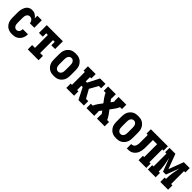

<svg xmlns="http://www.w3.org/2000/svg" viewBox="368 -1892 3264 3264"><g transform="rotate(45 2000.0 -260.0)"><path d="M247 8Q220 8 193.5 2.5Q167 -3 143.5 -16Q120 -29 102 -49.5Q84 -70 73 -95Q62 -120 58 -146.5Q54 -173 54 -200V-320Q54 -344 56.5 -368Q59 -392 66 -415Q73 -438 84.5 -459Q96 -480 114 -496Q132 -512 155 -520Q178 -528 202 -528Q221 -528 239.5 -523.5Q258 -519 274.5 -509.5Q291 -500 305 -487Q319 -474 330 -458V-520H438V-339H330Q330 -355 324 -370.5Q318 -386 307 -398Q296 -410 280.5 -416.5Q265 -423 249 -423Q232 -423 216.5 -413.5Q201 -404 192.5 -388.5Q184 -373 181 -355.5Q178 -338 178 -320V-200Q178 -182 180.5 -165Q183 -148 191 -132.5Q199 -117 214.5 -107Q230 -97 247 -97Q263 -97 277.5 -104Q292 -111 300.5 -124Q309 -137 312.5 -152.5Q316 -168 316 -183V-184H440V-182Q440 -157 434.5 -131.5Q429 -106 417 -83.5Q405 -61 387 -42.5Q369 -24 346.5 -12.5Q324 -1 298.5 3.5Q273 8 247 8Z M620 0V-105H688V-415H647V-333H556V-520H944V-333H853V-415H812V-105H880V0Z M1250 8Q1223 8 1196 3Q1169 -2 1145.5 -15.5Q1122 -29 1103.5 -49.5Q1085 -70 1073.5 -94.5Q1062 -119 1058 -146Q1054 -173 1054 -200V-320Q1054 -347 1058 -374Q1062 -401 1073.5 -425.5Q1085 -450 1103.5 -470.5Q1122 -491 1145.5 -504.5Q1169 -518 1196 -523Q1223 -528 1250 -528Q1277 -528 1304 -523Q1331 -518 1354.5 -504.5Q1378 -491 1396.5 -470.5Q1415 -450 1426.5 -425.5Q1438 -401 1442 -374Q1446 -347 1446 -320V-200Q1446 -173 1442 -146Q1438 -119 1426.5 -94.5Q1415 -70 1396.5 -49.5Q1378 -29 1354.5 -15.5Q1331 -2 1304 3Q1277 8 1250 8ZM1250 -97Q1268 -97 1283.5 -106.5Q1299 -116 1307.5 -131.5Q1316 -147 1319 -164.5Q1322 -182 1322 -200V-320Q1322 -338 1319 -355.5Q1316 -373 1307.5 -388.5Q1299 -404 1283.5 -413.5Q1268 -423 1250 -423Q1232 -423 1216.5 -413.5Q1201 -404 1192.5 -388.5Q1184 -373 1181 -355.5Q1178 -338 1178 -320V-200Q1178 -182 1181 -164.5Q1184 -147 1192.5 -131.5Q1201 -116 1216.5 -106.5Q1232 -97 1250 -97Z M1546 0V-105H1577V-415H1546V-520H1733V-415H1701V-312H1732L1838 -520H1969V-415H1915L1828 -260L1915 -105H1969V0H1838L1732 -208H1701V-105H1733V0Z M2031 0V-105H2076Q2085 -127 2097.5 -148Q2110 -169 2124 -189L2177 -260L2124 -331Q2110 -351 2097.5 -372Q2085 -393 2076 -415H2031V-520H2217V-415H2209Q2213 -410 2216.5 -404.5Q2220 -399 2224 -394L2250 -359L2276 -394Q2276 -394 2277 -395Q2277 -395 2277 -395Q2281 -400 2284 -405Q2287 -410 2291 -415H2283V-520H2469V-415H2424Q2415 -393 2402.5 -372Q2390 -351 2376 -331L2323 -260L2376 -189Q2390 -169 2402.5 -148Q2415 -127 2424 -105H2469V0H2283V-105H2291Q2287 -110 2283.5 -115.5Q2280 -121 2276 -126L2250 -161L2224 -126Q2220 -121 2216.5 -115.5Q2213 -110 2209 -105H2217V0Z M2750 8Q2723 8 2696 3Q2669 -2 2645.5 -15.5Q2622 -29 2603.5 -49.5Q2585 -70 2573.5 -94.5Q2562 -119 2558 -146Q2554 -173 2554 -200V-320Q2554 -347 2558 -374Q2562 -401 2573.5 -425.5Q2585 -450 2603.5 -470.5Q2622 -491 2645.5 -504.5Q2669 -518 2696 -523Q2723 -528 2750 -528Q2777 -528 2804 -523Q2831 -518 2854.5 -504.5Q2878 -491 2896.5 -470.5Q2915 -450 2926.5 -425.5Q2938 -401 2942 -374Q2946 -347 2946 -320V-200Q2946 -173 2942 -146Q2938 -119 2926.5 -94.5Q2915 -70 2896.5 -49.5Q2878 -29 2854.5 -15.5Q2831 -2 2804 3Q2777 8 2750 8ZM2750 -97Q2768 -97 2783.5 -106.5Q2799 -116 2807.5 -131.5Q2816 -147 2819 -164.5Q2822 -182 2822 -200V-320Q2822 -338 2819 -355.5Q2816 -373 2807.5 -388.5Q2799 -404 2783.5 -413.5Q2768 -423 2750 -423Q2732 -423 2716.5 -413.5Q2701 -404 2692.5 -388.5Q2684 -373 2681 -355.5Q2678 -338 2678 -320V-200Q2678 -182 2681 -164.5Q2684 -147 2692.5 -131.5Q2701 -116 2716.5 -106.5Q2732 -97 2750 -97Z M3000 0V-105Q3017 -105 3033.5 -110Q3050 -115 3061.5 -127.5Q3073 -140 3079 -156.5Q3085 -173 3087.5 -190Q3090 -207 3090 -224Q3090 -241 3090 -258V-415H3059V-520H3469V-415H3438V-105H3469V0H3283V-105H3314V-415H3214V-261Q3214 -237 3213 -212Q3212 -187 3208 -163Q3204 -139 3195.5 -115.5Q3187 -92 3173 -72Q3159 -52 3139.5 -36Q3120 -20 3097 -11.5Q3074 -3 3049.5 -1.5Q3025 0 3000 0Z M3507 0V-105H3539V-415H3507V-520H3649L3750 -251L3851 -520H3993V-415H3961V-105H3993V0H3806V-105H3838Q3838 -141 3840 -177.5Q3842 -214 3848 -250Q3854 -286 3862 -322Q3870 -358 3875 -394L3785 -156H3715L3625 -394Q3630 -358 3638 -322Q3646 -286 3652 -250Q3658 -214 3660 -177.5Q3662 -141 3662 -105H3694V0Z"/></g></svg>

Font: Iosevka Curly Slab Extrabold
Style: Regular
Weight: 800
Monospace: yes
Designer: Belleve Invis
Foundry: Belleve Invis
Version: Version 22.1.2; ttfautohint (v1.8.4)